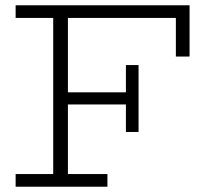

<svg xmlns="http://www.w3.org/2000/svg" viewBox="-20 -706 776 726"><path d="M39.1 -686H696.8V-492.2H645V-638.2H236.8V-356.9H456.1V-460H503.9V-207H456.1V-311H236.8V-47.9H386.2V0H39.1V-47.9H181.2V-638.2H39.1Z"/></svg>

Font: BioRhyme Light
Style: Regular
Weight: 300
Designer: Aoife Mooney
Foundry: Aoife Mooney Type
Version: Version 1.500;PS 001.500;hotconv 1.0.88;makeotf.lib2.5.64775